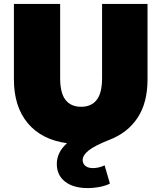

<svg xmlns="http://www.w3.org/2000/svg" viewBox="-20 -720 824 980"><path d="M733 -700V-315Q733 -195 682 -118.5Q631 -42 540 -7Q464 23 433 47.5Q402 72 402 97Q402 115 415.5 126.5Q429 138 455 138Q484 138 514 124L541 217Q523 227 491.5 233.5Q460 240 428 240Q354 240 312 207Q270 174 270 117Q270 57 322 11Q192 -7 121.5 -91.5Q51 -176 51 -315V-700H287V-322Q287 -245 314.5 -210Q342 -175 394 -175Q446 -175 473.5 -210Q501 -245 501 -322V-700Z"/></svg>

Font: CMG Sans Black
Style: Regular
Weight: 900
Designer: Julieta Ulanovsky
Foundry: Julieta Ulanovsky
Version: Version 7.200